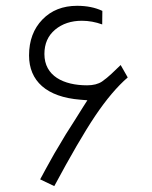

<svg xmlns="http://www.w3.org/2000/svg" viewBox="-20 -630 528 665"><path d="M263.7 -558.1C287.6 -558.1 311 -553.7 334 -545.4L334.5 -592.3C309.6 -604 280.8 -609.9 247.1 -609.9C197.8 -609.9 157.7 -594.2 127 -562.5C96.2 -530.8 80.6 -489.3 80.6 -438C80.6 -349.6 141.1 -293.9 258.3 -284.7L282.7 -282.7L269.5 -262.2C263.2 -252 252.4 -234.9 237.3 -210.9C222.2 -187 211.9 -171.4 207.5 -164.1C203.1 -156.7 195.3 -143.6 184.6 -125.5C173.3 -107.4 163.1 -89.4 153.8 -72.3C144 -54.7 132.3 -33.7 119.1 -8.8L168 14.6C224.1 -89.8 271 -170.9 309.6 -228.5C348.1 -285.6 385.7 -330.1 422.4 -361.8L397.9 -404.8C389.6 -397 373.5 -381.8 365.7 -374C357.4 -366.2 344.7 -355.5 333.5 -347.7C320.3 -338.9 303.2 -334.5 281.7 -334.5C200.2 -334.5 133.8 -366.7 133.8 -442.9C133.8 -478.5 146 -506.3 170.9 -527.3C195.8 -547.9 226.6 -558.1 263.7 -558.1Z"/></svg>

Font: Shabnam Thin
Style: Regular
Weight: 100
Foundry: DejaVu fonts team - Redesigned by Saber Rastikerdar - Based on Vazir font
Version: Version 5.0.1